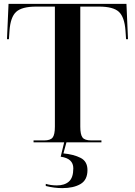

<svg xmlns="http://www.w3.org/2000/svg" viewBox="-20 -734 697 990"><path d="M153 0H503V-10H450Q417 -10 405.5 -25Q394 -40 394 -81V-700H490Q564 -700 593 -673Q622 -646 627 -576L630 -532H640L632 -714H24L16 -532H26L29 -576Q34 -646 63.5 -673Q93 -700 167 -700H263V-81Q263 -40 251.5 -25Q240 -10 208 -10H153ZM301 236Q359 236 395 215Q431 194 431 143Q431 98 395.5 80Q360 62 307 57L324 -5H312L293 74Q358 83 358 134Q358 182 335.5 202Q313 222 273 222Q242 222 216 214V225Q260 236 301 236Z"/></svg>

Font: Noto Serif Display Semi
Style: Regular
Weight: 600
Designer: Monotype Design Team
Foundry: Monotype Imaging Inc.
Version: Version 1.900